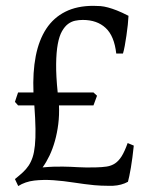

<svg xmlns="http://www.w3.org/2000/svg" viewBox="-20 -623 509 658"><path d="M300.3 -261.7H182.1Q183.6 -228.5 179.7 -197.8Q175.8 -167 168.2 -139.9Q160.6 -112.8 149.7 -89.8Q138.7 -66.9 126 -49.3Q148.4 -51.3 165.3 -51.8Q182.1 -52.2 196.3 -52Q210.4 -51.8 222.7 -51.3Q234.9 -50.8 247.8 -50Q260.7 -49.3 274.9 -49.1Q289.1 -48.8 307.1 -49.3Q329.6 -49.8 345.7 -52.2Q361.8 -54.7 374.3 -63Q386.7 -71.3 397 -87.6Q407.2 -104 417.5 -132.8L438.5 -124Q436.5 -103 433.8 -83.7Q431.2 -64.5 428.5 -48.1Q425.8 -31.7 423.1 -19.5Q420.4 -7.3 418.5 0Q396.5 12.2 367.2 13.7H348.6Q327.1 13.7 303.7 11.7Q269.5 8.3 233.6 2.7Q197.8 -2.9 163.1 -5.4Q128.4 -7.8 97.4 -4.2Q66.4 -0.5 42.5 14.6L31.2 -9.3Q46.4 -21.5 58.1 -32.2Q69.8 -43 78.1 -55.4Q86.4 -67.9 91.8 -84.2Q97.2 -100.6 99.6 -124.5Q102.1 -148.4 101.6 -181.9Q101.1 -215.3 97.7 -261.7H42L31.2 -273.9Q33.7 -281.2 36.4 -289.8Q39.1 -298.3 42 -306.2H94.7Q91.8 -375.5 102.5 -430.7Q113.3 -485.8 138.4 -524.2Q163.6 -562.5 203.9 -582.8Q244.1 -603 299.8 -603Q312.5 -603 324.5 -602.1Q336.4 -601.1 350.1 -597.4Q363.8 -593.8 380.6 -587.2Q397.5 -580.6 420.4 -568.8Q419.9 -556.2 418 -538.1Q416 -520 413.3 -501.2Q410.6 -482.4 407.5 -465.6Q404.3 -448.7 401.4 -439.5H378.4Q371.6 -500 342 -527.3Q312.5 -554.7 263.7 -554.7Q250.5 -554.7 237.5 -552Q224.6 -549.3 213.1 -540.8Q201.7 -532.2 192.4 -515.9Q183.1 -499.5 178 -471.9Q172.9 -444.3 172.4 -403.6Q171.9 -362.8 177.7 -306.2H300.3L312.5 -294.9Z"/></svg>

Font: Akkhara
Style: Regular
Weight: 400
Designer: J. Victor Gaultney
Version: Version 1.00 June 13, 2006, initial release